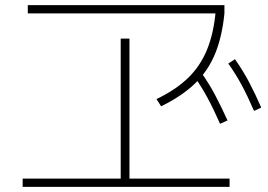

<svg xmlns="http://www.w3.org/2000/svg" viewBox="-20 -733 1040 746"><path d="M68 -7V-39H449V-583H483V-39H872V-7ZM88 -681V-713H852V-681ZM588 -348Q663 -384 710.5 -430Q758 -476 784 -539Q810 -602 818 -689L852 -681Q843 -590 815.5 -523.5Q788 -457 737 -408Q686 -359 606 -320ZM835 -252Q810 -309 786.5 -352.5Q763 -396 735 -436L761 -452Q792 -409 816 -363.5Q840 -318 864 -265ZM967 -302Q942 -360 918.5 -403.5Q895 -447 867 -486L893 -503Q924 -459 948 -413.5Q972 -368 995 -315Z"/></svg>

Font: M PLUS 1 Code ExtraLight
Style: Regular
Weight: 250
Designer: Coji Morishita
Foundry: UNDERFOREST DESIGN
Version: Version 1.002